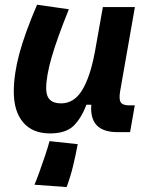

<svg xmlns="http://www.w3.org/2000/svg" viewBox="-20 -547 626 802"><path d="M188.5 10.3Q116.2 10.3 76.9 -35.6Q37.6 -81.5 37.6 -164.6Q37.6 -235.8 60.5 -321.8Q83.5 -407.7 134.8 -527.3L267.6 -508.3Q218.3 -386.2 195.6 -307.6Q172.9 -229 172.9 -176.8Q172.9 -115.2 234.9 -115.2Q289.1 -115.2 322.5 -169.4Q356 -223.6 375.5 -325.7V-325.2L409.7 -517.6H543.5L481.9 -166.5Q476.1 -132.3 484.4 -119.6Q492.7 -106.9 519.5 -106.9H543L523.4 4.9H470.2Q352.5 4.9 361.3 -109.4H340.8Q319.8 -53.2 287.4 -21.5Q254.9 10.3 188.5 10.3ZM258.3 234.4 124 224.6Q132.8 204.1 144.5 171.6Q156.2 139.2 168 104.2Q179.7 69.3 187 42.5L304.7 55.2Q295.4 104.5 284.9 147.7Q274.4 190.9 258.3 234.4Z"/></svg>

Font: Cascadia Mono
Style: Bold Italic
Weight: 700
Italic angle: -10°
Monospace: yes
Designer: Aaron Bell
Foundry: Saja Typeworks
Version: Version 2404.023; ttfautohint (v1.8.4)